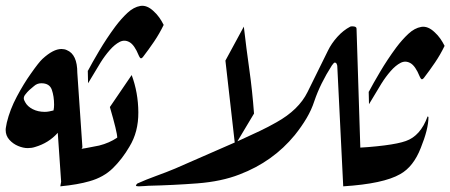

<svg xmlns="http://www.w3.org/2000/svg" viewBox="-20 -658 1590 678"><path d="M78 -135Q62 -135 44 -142.5Q26 -150 13 -164.5Q0 -179 0 -199Q0 -205 1.5 -211.5Q3 -218 4 -225Q15 -271 39.5 -317Q64 -363 89 -398Q117 -438 130 -450Q168 -485 197 -485Q202 -485 207 -484Q212 -483 216 -481Q253 -466 253 -401L271 -138L197 0L184 -189Q152 -153 104 -139Q92 -135 78 -135ZM171 -288Q171 -318 163 -341Q155 -364 126 -364Q111 -364 100 -354Q91 -347 83.5 -340Q76 -333 70 -325Q64 -318 64 -311Q64 -305 69 -297Q77 -282 95.5 -272.5Q114 -263 138 -263Q146 -263 153.5 -264.5Q161 -266 169 -268Q170 -273 170.5 -278Q171 -283 171 -288Z M558 -570Q543 -539 524 -511Q505 -483 485 -457Q482 -453 478.5 -452Q475 -451 470 -462Q455 -499 437.5 -509Q420 -519 402.5 -510Q385 -501 367.5 -481Q350 -461 335 -437Q320 -413 308.5 -393Q297 -373 291 -364L290 -408L291 -409Q304 -434 330 -478Q356 -522 387 -564Q408 -592 430 -612.5Q452 -633 475.5 -637Q499 -641 523 -618Q534 -608 542.5 -596Q551 -584 558 -570Z M445 -393Q468 -331 468.5 -261.5Q469 -192 437 -140Q412 -97 379 -64.5Q346 -32 296 -18Q255 -6 193 0L215 -125H216Q255 -130 283.5 -135Q312 -140 330 -144Q366 -153 394 -172Q394 -191 368 -280Z M841 -564Q850 -486 860.5 -412Q871 -338 877 -257L810 -145L776 -444Z M1224 -565Q1239 -565 1239 -557L1253 -117L1192 0L1171 -425Q1171 -427 1169 -432Q1167 -437 1162 -437Q1159 -437 1152 -427Q1111 -363 1090 -301Q1080 -270 1062.5 -240.5Q1045 -211 1021 -181Q944 -87 826 -42Q762 -17 677 -10.5Q592 -4 504 -2Q500 -2 490 -1Q480 0 470 0Q460 0 460 -3Q460 -5 465 -10Q496 -24 532 -37Q568 -50 599 -63L814 -157L836 -167Q867 -181 897.5 -195.5Q928 -210 956 -226Q1035 -270 1066 -333L1138 -479Q1150 -504 1171 -527.5Q1192 -551 1217 -564Q1219 -565 1224 -565Z M1550 -496Q1535 -465 1516 -437Q1497 -409 1477 -383Q1474 -379 1470.5 -378Q1467 -377 1462 -388Q1447 -425 1429.5 -435Q1412 -445 1394.5 -436Q1377 -427 1359.5 -407Q1342 -387 1327 -363Q1312 -339 1300.5 -319Q1289 -299 1283 -290L1282 -334L1283 -335Q1296 -360 1322 -404Q1348 -448 1379 -490Q1400 -518 1422 -538.5Q1444 -559 1467.5 -563Q1491 -567 1515 -544Q1526 -534 1534.5 -522Q1543 -510 1550 -496Z M1493 -245Q1493 -223 1486 -195.5Q1479 -168 1466 -136Q1440 -69 1393 -43Q1334 -9 1192 0L1210 -134Q1287 -138 1337.5 -144.5Q1388 -151 1413 -160Q1465 -178 1490 -247Z"/></svg>

Font: Aref Ruqaa Ink
Style: Regular
Weight: 400
Designer: Abdullah Aref
Version: Version 1.005